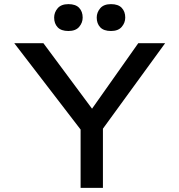

<svg xmlns="http://www.w3.org/2000/svg" viewBox="-20 -909 868 929"><path d="M370 0V-329L384 -264L49 -700H190L438 -366L414 -367L649 -700H779L469 -274L478 -337V0ZM517 -759Q482 -759 465 -777Q448 -795 448 -824Q448 -849 465 -869Q482 -889 517 -889Q552 -889 569 -871Q586 -853 586 -824Q586 -799 569 -779Q552 -759 517 -759ZM311 -759Q276 -759 259 -777Q242 -795 242 -824Q242 -849 259 -869Q276 -889 311 -889Q346 -889 363 -871Q380 -853 380 -824Q380 -799 363 -779Q346 -759 311 -759Z"/></svg>

Font: Lexend Giga
Style: Regular
Weight: 400
Designer: Bonnie Shaver-Troup, Thomas Jockin
Foundry: Lexend
Version: Version 1.007